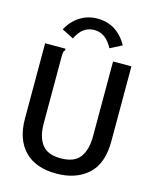

<svg xmlns="http://www.w3.org/2000/svg" viewBox="-122 -898 795 991"><g transform="rotate(15 275.0 -402.0)"><path d="M275 12Q164 12 105 -49Q46 -110 46 -221V-623H155V-615Q149 -609 147.5 -601.5Q146 -594 146 -578V-220Q146 -150 176 -110Q206 -70 276 -70Q349 -70 379 -110.5Q409 -151 409 -223V-623H507V-224Q507 -102 443 -45Q379 12 275 12ZM178 -684 115 -716Q141 -764 182.5 -790Q224 -816 275 -816Q380 -816 436 -716L373 -684Q336 -755 275 -755Q244 -755 219.5 -738Q195 -721 178 -684Z"/></g></svg>

Font: Inconsolata SemiExpanded SemiBold
Style: Regular
Weight: 600
Width: 6
Monospace: yes
Designer: Raph Levien, Cyreal, Brenton Simpson
Foundry: Raph Levien, Cyreal, Google
Version: Version 3.001; ttfautohint (v1.8.2.53-6de2)